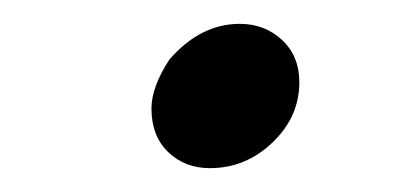

<svg xmlns="http://www.w3.org/2000/svg" viewBox="-20 -141 347 161"><path d="M156 0Q135 0 121 -13.5Q107 -27 107 -50Q107 -68 122 -91Q148 -121 181 -121Q202 -121 216.5 -107.5Q231 -94 231 -72Q231 -43 208.5 -21.5Q186 0 156 0Z"/></svg>

Font: KaTeX_Main
Style: Italic
Weight: 400
Version: Version 1.1; ttfautohint (v1.3)